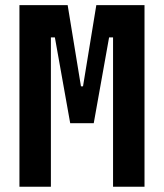

<svg xmlns="http://www.w3.org/2000/svg" viewBox="-20 -713 626 733"><path d="M276.4 -242.7 291 -383.3H296.9L347.7 -693.4H419.4L427.2 -570.3H396.5L337.9 -242.7ZM54.2 0V-693.4H174.3V0ZM248 -242.7 189.5 -570.3H158.7L166.5 -693.4H238.3L289.1 -383.3H293L306.6 -242.7ZM411.6 0V-693.4H531.7V0Z"/></svg>

Font: Cascadia Mono
Style: Regular
Weight: 400
Monospace: yes
Designer: Aaron Bell
Foundry: Saja Typeworks
Version: Version 2102.003